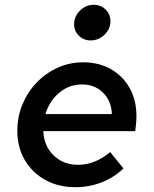

<svg xmlns="http://www.w3.org/2000/svg" viewBox="-20 -768 640 798"><path d="M293 10Q223 10 168.5 -20Q114 -50 83 -103Q52 -156 52 -225Q52 -283 73.5 -334.5Q95 -386 132.5 -425Q170 -464 219.5 -486.5Q269 -509 326 -509Q391 -509 441 -480.5Q491 -452 519 -402Q547 -352 547 -286Q547 -269 545.5 -253.5Q544 -238 542 -223H160Q163 -160 203.5 -121.5Q244 -83 304 -83Q375 -83 438 -136L493 -68Q455 -31 403.5 -10.5Q352 10 293 10ZM169 -294H445Q443 -348 408.5 -382.5Q374 -417 321 -417Q267 -417 226 -382.5Q185 -348 169 -294ZM356 -600Q328 -600 308 -619.5Q288 -639 288 -667Q288 -699 312 -723.5Q336 -748 370 -748Q399 -748 419 -728.5Q439 -709 439 -680Q439 -648 414.5 -624Q390 -600 356 -600Z"/></svg>

Font: Red Hat Mono Medium
Style: Italic
Weight: 500
Italic angle: -12°
Monospace: yes
Designer: Pentagram, MCKL
Foundry: Pentagram, MCKL
Version: Version 1.023; ttfautohint (v1.8.3)